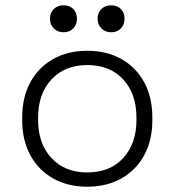

<svg xmlns="http://www.w3.org/2000/svg" viewBox="-20 -692 660 726"><path d="M64 -237V-249Q64 -324 94.5 -380.5Q125 -437 180.5 -468.5Q236 -500 310 -500Q384 -500 439.5 -468.5Q495 -437 525.5 -380.5Q556 -324 556 -249V-237Q556 -162 525.5 -105.5Q495 -49 439.5 -17.5Q384 14 310 14Q236 14 180.5 -17.5Q125 -49 94.5 -105.5Q64 -162 64 -237ZM496 -239V-247Q496 -337 446 -391.5Q396 -446 310 -446Q225 -446 174.5 -391.5Q124 -337 124 -247V-239Q124 -149 174.5 -94.5Q225 -40 310 -40Q396 -40 446 -94.5Q496 -149 496 -239ZM349 -621Q349 -644 363.5 -658Q378 -672 400 -672Q423 -672 437 -658Q451 -644 451 -621Q451 -599 437 -584.5Q423 -570 400 -570Q378 -570 363.5 -584.5Q349 -599 349 -621ZM169 -621Q169 -644 183.5 -658Q198 -672 220 -672Q243 -672 257 -658Q271 -644 271 -621Q271 -599 257 -584.5Q243 -570 220 -570Q198 -570 183.5 -584.5Q169 -599 169 -621Z"/></svg>

Font: Space 7353
Style: Regular
Weight: 400
Designer: Christine Claussen + Ruben Lyon  (Space 7353)
Version: Version 1.000;FEAKit 1.0